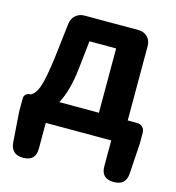

<svg xmlns="http://www.w3.org/2000/svg" viewBox="-111 -655 869 946"><g transform="rotate(15 323.5 -182.5)"><path d="M92 195Q31 195 26 135L15 -20V-86Q15 -100 23.5 -108Q32 -116 45 -116H48Q72 -129 86 -167Q103 -216 117 -330L137 -501Q140 -527 158.5 -543.5Q177 -560 204 -560H343H478Q507 -560 525 -542Q543 -524 543 -495V-116H590Q608 -116 619 -105Q630 -94 630 -76V-20L620 135Q616 195 554 195Q490 195 490 132V0H156V132Q156 195 92 195ZM194 -116H295H396V-444H260L244 -298Q231 -184 194 -116Z"/></g></svg>

Font: GenSenRounded JP B
Style: Regular
Weight: 700
Version: Version 1.501;PS 1;hotconv 16.6.51;makeotf.lib2.5.65220